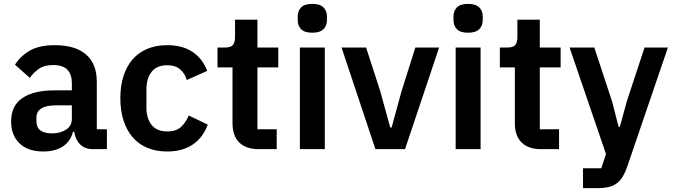

<svg xmlns="http://www.w3.org/2000/svg" viewBox="-20 -766 3460 986"><path d="M458 0Q416 0 391.5 -24.5Q367 -49 361 -90H355Q342 -39 302 -13.5Q262 12 203 12Q123 12 80 -30Q37 -72 37 -142Q37 -223 95 -262.5Q153 -302 260 -302H349V-340Q349 -384 326 -408Q303 -432 252 -432Q207 -432 179.5 -412.5Q152 -393 133 -366L57 -434Q86 -479 134 -506.5Q182 -534 261 -534Q367 -534 422 -486Q477 -438 477 -348V-102H529V0ZM246 -81Q289 -81 319 -100Q349 -119 349 -156V-225H267Q167 -225 167 -161V-144Q167 -112 187.5 -96.5Q208 -81 246 -81Z M839 12Q781 12 736 -7Q691 -26 660.5 -62Q630 -98 614 -148.5Q598 -199 598 -262Q598 -325 614 -375Q630 -425 660.5 -460.5Q691 -496 736 -515Q781 -534 839 -534Q918 -534 969.5 -499Q1021 -464 1044 -402L939 -355Q930 -388 905.5 -409.5Q881 -431 839 -431Q785 -431 758.5 -397Q732 -363 732 -308V-213Q732 -158 758.5 -124.5Q785 -91 839 -91Q885 -91 910 -114.5Q935 -138 949 -173L1047 -126Q1021 -57 968 -22.5Q915 12 839 12Z M1309 0Q1243 0 1208.5 -34.5Q1174 -69 1174 -133V-420H1097V-522H1137Q1166 -522 1176.5 -535.5Q1187 -549 1187 -576V-665H1302V-522H1409V-420H1302V-102H1401V0Z M1584 -598Q1544 -598 1526.5 -616Q1509 -634 1509 -662V-682Q1509 -710 1526.5 -728Q1544 -746 1584 -746Q1623 -746 1641 -728Q1659 -710 1659 -682V-662Q1659 -634 1641 -616Q1623 -598 1584 -598ZM1520 -522H1648V0H1520Z M1908 0 1734 -522H1860L1933 -297L1984 -111H1991L2042 -297L2113 -522H2235L2060 0Z M2384 -598Q2344 -598 2326.5 -616Q2309 -634 2309 -662V-682Q2309 -710 2326.5 -728Q2344 -746 2384 -746Q2423 -746 2441 -728Q2459 -710 2459 -682V-662Q2459 -634 2441 -616Q2423 -598 2384 -598ZM2320 -522H2448V0H2320Z M2759 0Q2693 0 2658.5 -34.5Q2624 -69 2624 -133V-420H2547V-522H2587Q2616 -522 2626.5 -535.5Q2637 -549 2637 -576V-665H2752V-522H2859V-420H2752V-102H2851V0Z M3290 -522H3410L3200 93Q3190 121 3177.5 141.5Q3165 162 3148 175Q3131 188 3107 194Q3083 200 3051 200H2974V98H3068L3092 25L2905 -522H3032L3123 -246L3157 -114H3163L3199 -246Z"/></svg>

Font: IBM Plex Sans KR SmBld
Style: Regular
Weight: 600
Designer: Mike Abbink; Paul van der Laan; Pieter van Rosmalen; Wujin Sim; Chorong Kim; Dohee Lee;
Foundry: Sandoll Inc.
Version: Version 1.002